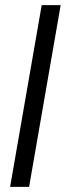

<svg xmlns="http://www.w3.org/2000/svg" viewBox="-20 -731 257 751"><path d="M217.3 -710.9 93.8 0H19.5L143.1 -710.9Z"/></svg>

Font: Roboto Condensed Medium
Style: Italic
Weight: 500
Italic angle: -12°
Designer: Christian Robertson
Foundry: Google
Version: Version 3.0; 2020